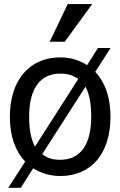

<svg xmlns="http://www.w3.org/2000/svg" viewBox="-20 -838 583 930"><path d="M308.1 -818.4 220.7 -635.7H293.5L426.8 -818.4ZM515.1 -272.5C515.1 -364.3 490.7 -437 441.4 -490.2L515.6 -605.5H454.6L401.9 -522.5C363.3 -547.4 319.8 -560.1 272 -560.1C125 -560.1 27.8 -452.6 27.8 -272.5C27.8 -179.2 53.7 -106 102.1 -55.7L20 71.8H80.6L140.6 -22.9C181.2 2 224.6 14.6 272 14.6C419.4 14.6 515.1 -90.8 515.1 -272.5ZM149.4 -127.9C130.4 -162.6 121.1 -210.9 121.1 -272.5C121.1 -409.7 174.8 -481.4 272 -481.4C307.6 -481.4 336.4 -472.7 358.9 -455.1ZM421.9 -272.5C421.9 -135.3 367.7 -64 272 -64C234.9 -64 210 -71.8 184.6 -91.3L394 -418C412.6 -383.8 421.9 -335.4 421.9 -272.5Z"/></svg>

Font: SG Kara Light
Style: Regular
Weight: 400
Designer: Damoon Khanjanzadeh
Version: Version 1.000